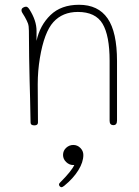

<svg xmlns="http://www.w3.org/2000/svg" viewBox="-20 -527 580 804"><path d="M470 -271V-22Q470 -3 455 -3Q439 -3 439 -21V-272Q439 -378 409.5 -427.5Q380 -477 306 -477Q242 -477 203.5 -434.5Q165 -392 147 -284Q138 -230 138 -174L139 -14Q139 -2 124 -2Q108 -2 108 -14Q106 -129 104 -189Q103 -225 102 -287.5Q101 -350 101 -398Q101 -418 97 -429Q93 -440 84 -456Q82 -459 73 -474Q70 -479 70 -484Q70 -491 76.5 -495Q83 -499 89 -499Q96 -499 103 -488Q133 -441 133 -398V-356Q147 -421 191.5 -464Q236 -507 311 -507Q391 -507 430.5 -450Q470 -393 470 -271ZM329 122Q329 152 308 186Q287 220 249 251Q241 257 238 257Q234 257 230.5 253.5Q227 250 227 245Q227 242 231 238Q280 189 291 164H286Q270 164 257 151.5Q244 139 244 122Q244 104 257 92Q270 80 287 80Q304 80 316.5 92.5Q329 105 329 122Z"/></svg>

Font: Mali ExtraLight
Style: Regular
Weight: 275
Version: Version 1.000; ttfautohint (v1.6)